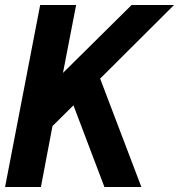

<svg xmlns="http://www.w3.org/2000/svg" viewBox="-31 -749 717 769"><path d="M129.9 -729H273.9L221.2 -457L496.1 -729H666L370.1 -434.1L535.2 0H387.2L263.2 -327.1L179.2 -244.1L132.8 0H-10.7Z"/></svg>

Font: Hack
Style: Bold Italic
Weight: 700
Italic angle: -11°
Monospace: yes
Designer: Christopher Simpkins
Foundry: Christopher Simpkins
Version: Version 2.017; ttfautohint (v1.4.1) -l 4 -r 80 -G 350 -x 0 -